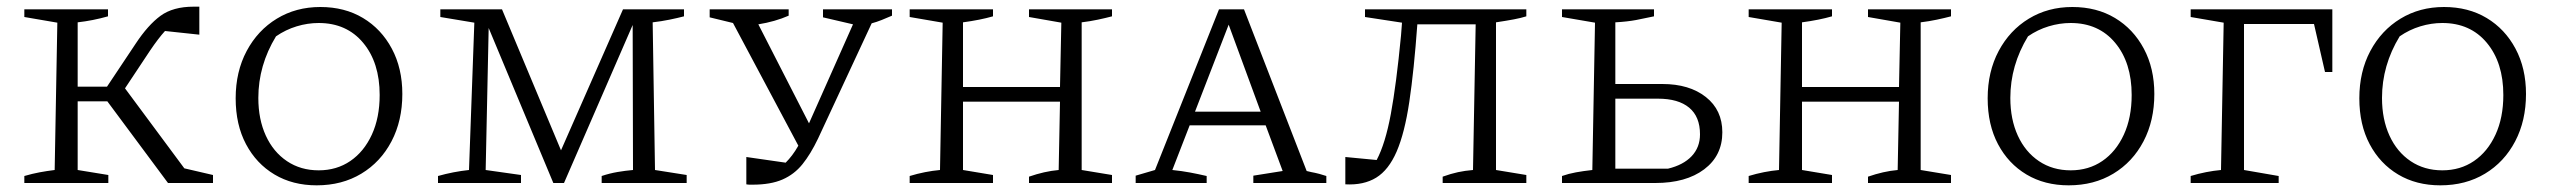

<svg xmlns="http://www.w3.org/2000/svg" viewBox="-20 -549 7664 576"><path d="M53 0V-21Q77 -28 98.5 -32Q120 -36 144 -39L152 -481L53 -498V-521H304V-500Q258 -487 213 -482V-289H301L387 -418Q424 -474 461.5 -501.5Q499 -529 561 -529Q568 -529 578 -529V-445L475 -456Q455 -434 430 -397L355 -284L533 -44L619 -24V0H484L302 -245H213V-39L305 -24V0Z M930 7Q858 7 803.5 -25.5Q749 -58 718 -116.5Q687 -175 687 -254Q687 -334 720 -396Q753 -458 810.5 -493Q868 -528 941 -528Q1014 -528 1069 -495Q1124 -462 1155.5 -403Q1187 -344 1187 -267Q1187 -187 1154.5 -125Q1122 -63 1064 -28Q1006 7 930 7ZM936 -38Q990 -38 1031 -66Q1072 -94 1095.5 -145Q1119 -196 1119 -264Q1119 -361 1069.5 -420.5Q1020 -480 936 -480Q903 -480 870 -470Q837 -460 808 -440Q755 -353 755 -255Q755 -191 777.5 -142Q800 -93 841 -65.5Q882 -38 936 -38Z M1945 -39 2040 -24V0H1785V-21Q1809 -29 1832.5 -33Q1856 -37 1879 -39L1878 -474L1672 0H1640L1446 -465L1437 -39L1543 -24V0H1294V-21Q1340 -34 1387 -39L1403 -481L1301 -498V-521H1486L1663 -98L1849 -521H2032V-500Q2013 -495 1988.5 -490Q1964 -485 1938 -482Z M2219 4V-78L2337 -61Q2347 -71 2356.5 -83.5Q2366 -96 2375 -112L2179 -480L2109 -497V-521H2346V-502Q2305 -484 2255 -476L2407 -179L2539 -476L2449 -497V-521H2656V-502Q2640 -495 2625 -489Q2610 -483 2595 -479L2434 -133Q2412 -87 2387.5 -56.5Q2363 -26 2327.5 -10.5Q2292 5 2238 5Q2234 5 2229 5Q2224 5 2219 4Z M2709 0V-21Q2732 -28 2755 -32.5Q2778 -37 2800 -39L2808 -481L2709 -498V-521H2959V-500Q2921 -489 2869 -482V-288H3160L3164 -481L3067 -498V-521H3316V-500Q3297 -495 3273.5 -490Q3250 -485 3225 -482V-39L3316 -24V0H3067V-19Q3090 -27 3112 -32Q3134 -37 3156 -39L3160 -244H2869V-39L2959 -24V0Z M3900 -36Q3916 -32 3925 -30.5Q3934 -29 3959 -21V0H3740V-22L3828 -36L3777 -173H3549L3497 -39Q3526 -36 3550 -31.5Q3574 -27 3600 -21V0H3387V-22L3445 -39L3637 -521H3712ZM3565 -214H3762L3666 -475Z M4016 4V-78L4110 -69Q4136 -118 4152.5 -207Q4169 -296 4183 -442L4186 -481L4075 -498V-521H4559V-500Q4543 -495 4522 -491Q4501 -487 4468 -482V-39L4559 -24V0H4308V-19Q4333 -28 4354 -32.5Q4375 -37 4399 -39L4407 -476H4232Q4222 -338 4208 -244Q4194 -150 4170 -94.5Q4146 -39 4108.5 -16Q4071 7 4016 4Z M4666 0V-21Q4686 -28 4708 -32Q4730 -36 4757 -39L4765 -481L4666 -498V-521H4942V-500Q4915 -494 4888.5 -489Q4862 -484 4826 -482V-297H4967Q5048 -297 5097.5 -258Q5147 -219 5147 -152Q5147 -82 5092.5 -41Q5038 0 4946 0ZM4826 -43H4984Q5030 -54 5055 -80.5Q5080 -107 5080 -146Q5080 -199 5047.5 -226Q5015 -253 4954 -253H4826Z M5226 0V-21Q5249 -28 5272 -32.5Q5295 -37 5317 -39L5325 -481L5226 -498V-521H5476V-500Q5438 -489 5386 -482V-288H5677L5681 -481L5584 -498V-521H5833V-500Q5814 -495 5790.5 -490Q5767 -485 5742 -482V-39L5833 -24V0H5584V-19Q5607 -27 5629 -32Q5651 -37 5673 -39L5677 -244H5386V-39L5476 -24V0Z M6186 7Q6114 7 6059.5 -25.5Q6005 -58 5974 -116.5Q5943 -175 5943 -254Q5943 -334 5976 -396Q6009 -458 6066.5 -493Q6124 -528 6197 -528Q6270 -528 6325 -495Q6380 -462 6411.5 -403Q6443 -344 6443 -267Q6443 -187 6410.5 -125Q6378 -63 6320 -28Q6262 7 6186 7ZM6192 -38Q6246 -38 6287 -66Q6328 -94 6351.5 -145Q6375 -196 6375 -264Q6375 -361 6325.5 -420.5Q6276 -480 6192 -480Q6159 -480 6126 -470Q6093 -460 6064 -440Q6011 -353 6011 -255Q6011 -191 6033.5 -142Q6056 -93 6097 -65.5Q6138 -38 6192 -38Z M6552 0V-21Q6575 -28 6598 -32.5Q6621 -37 6643 -39L6651 -481L6552 -498V-521H6977V-333H6955L6922 -477H6712V-39L6816 -21V0Z M7301 7Q7229 7 7174.5 -25.5Q7120 -58 7089 -116.5Q7058 -175 7058 -254Q7058 -334 7091 -396Q7124 -458 7181.5 -493Q7239 -528 7312 -528Q7385 -528 7440 -495Q7495 -462 7526.5 -403Q7558 -344 7558 -267Q7558 -187 7525.5 -125Q7493 -63 7435 -28Q7377 7 7301 7ZM7307 -38Q7361 -38 7402 -66Q7443 -94 7466.5 -145Q7490 -196 7490 -264Q7490 -361 7440.5 -420.5Q7391 -480 7307 -480Q7274 -480 7241 -470Q7208 -460 7179 -440Q7126 -353 7126 -255Q7126 -191 7148.5 -142Q7171 -93 7212 -65.5Q7253 -38 7307 -38Z"/></svg>

Font: Piazzolla SC Light
Style: Regular
Weight: 300
Designer: Juan Pablo del Peral
Foundry: Huerta Tipografica
Version: Version 1.330